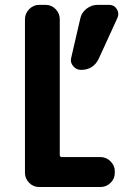

<svg xmlns="http://www.w3.org/2000/svg" viewBox="-20 -750 540 770"><path d="M418 -730.5Q437.5 -730.5 448.2 -713.9Q459 -697.3 451.2 -678.7L376 -514.6Q354.5 -469.7 304.7 -469.7Q286.1 -469.7 273.4 -484.9Q260.7 -500 265.6 -518.6L301.8 -674.8Q306.6 -699.2 326.7 -714.8Q346.7 -730.5 372.1 -730.5ZM382.8 -120.1Q406.2 -120.1 423.3 -103Q440.4 -85.9 440.4 -63.5V-56.6Q440.4 -33.2 423.3 -16.6Q406.2 0 382.8 0H136.7Q113.3 0 96.7 -17.1Q80.1 -34.2 80.1 -56.6V-672.9Q80.1 -696.3 97.2 -713.4Q114.3 -730.5 136.7 -730.5H163.1Q186.5 -730.5 203.1 -713.4Q219.7 -696.3 219.7 -672.9V-128.9Q219.7 -120.1 228.5 -120.1Z"/></svg>

Font: Rounded Mgen+ 2m bold
Style: Bold
Weight: 700
Designer: [Source Han Sans]
Ryoko NISHIZUKA  (kana & ideographs); Paul D. Hunt (Latin, Greek & Cyrillic); Wenlong ZHANG  (bopomofo
Version: Version 1.059.20150602